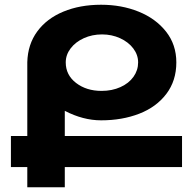

<svg xmlns="http://www.w3.org/2000/svg" viewBox="-20 -789 818 809"><path d="M747 -85H253V0H95V-85H26V-216H95V-522V-526V-527Q97 -602 137 -656.5Q177 -711 247 -740Q317 -769 406 -769Q492 -769 564 -740Q636 -711 679.5 -656Q723 -601 723 -526Q723 -449 681 -393.5Q639 -338 567 -310Q495 -282 406 -282Q330 -282 253 -322V-216H747ZM257 -526Q257 -473 300.5 -439.5Q344 -406 408 -406Q452 -406 487.5 -422Q523 -438 542.5 -465.5Q562 -493 562 -526Q562 -558 541.5 -585Q521 -612 486 -628Q451 -644 410 -644Q368 -644 333 -628Q298 -612 277.5 -585Q257 -558 257 -526Z"/></svg>

Font: Montserrat arm2 SemiBold
Style: Regular
Weight: 600
Designer: Julieta Ulanovsky
Foundry: Julieta Ulanovsky
Version: Version 6.000